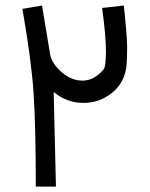

<svg xmlns="http://www.w3.org/2000/svg" viewBox="-20 -687 551 707"><path d="M360.8 -430.7Q370.1 -440.4 370.1 -497.6Q370.1 -554.7 356 -657.7L436 -666.5Q448.2 -550.8 448.2 -513.2Q448.2 -475.6 445.8 -444.8Q439 -383.3 393.1 -345.7Q347.2 -308.1 286.9 -308.1Q226.6 -308.1 177.7 -348.1L186 0H111.8Q111.8 -223.1 103.5 -345.9Q95.2 -468.8 62.5 -654.3L134.8 -666.5L165 -484.4Q172.4 -451.2 207.5 -420.7Q242.7 -390.1 284.4 -390.1Q326.2 -390.1 360.8 -430.7Z"/></svg>

Font: MiladAzad
Style: Regular
Weight: 400
Designer: Reza bakhtiari fard
Foundry: http://font-store.ir
Version: Version:0.0.3;RFB:1.2.5;Building:2016-04-05 21:27:38.277324